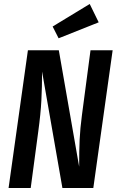

<svg xmlns="http://www.w3.org/2000/svg" viewBox="-20 -943 585 963"><path d="M448 0H293L191 -584Q191 -506 187.5 -439Q184 -372 172 -284L134 0H23L120 -691H275L377 -107Q377 -189 379.5 -243.5Q382 -298 391 -366L434 -691H545ZM430 -923 475 -831 274 -751 244 -810Z"/></svg>

Font: Fira Sans Extra Condensed Medium
Style: Italic
Weight: 500
Width: 3
Italic angle: -8°
Designer: Carrois Corporate & Edenspiekermann AG
Foundry: Carrois Corporate GbR & Edenspiekermann AG
Version: Version 4.203